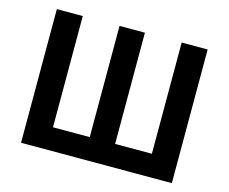

<svg xmlns="http://www.w3.org/2000/svg" viewBox="-103 -885 1224 1028"><g transform="rotate(15 509.0 -370.5)"><path d="M91.3 0V-740.8H235.1V-124.3H438.8V-740.8H579.5V-124.3H783.2V-740.8H927.2V0Z"/></g></svg>

Font: Noto Sans KR Thin
Style: Regular
Weight: 100
Designer: Ryoko NISHIZUKA 西塚涼子 (kana, bopomofo & ideographs); Paul D. Hunt (Latin, Greek & Cyrillic); Sandoll Communications 산돌커뮤니
Foundry: Adobe
Version: Version 2.004-H2;hotconv 1.0.118;makeotfexe 2.5.65603